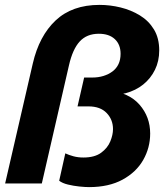

<svg xmlns="http://www.w3.org/2000/svg" viewBox="-20 -750 680 785"><path d="M344 15Q328 15 304 12.5Q280 10 257.5 4.5Q235 -1 222 -11L247 -123Q262 -116 280.5 -111Q299 -106 321 -106Q367 -106 393.5 -125.5Q420 -145 431 -172Q442 -199 442 -222Q442 -261 416 -288Q390 -315 342 -315H297L324 -433H357Q382 -433 403 -439.5Q424 -446 440 -458Q456 -470 464.5 -488Q473 -506 473 -530Q473 -568 449.5 -590Q426 -612 384 -612Q335 -612 306 -580.5Q277 -549 262 -483L151 0H1L114 -490Q140 -603 207.5 -666.5Q275 -730 387 -730Q430 -730 473 -719.5Q516 -709 552 -687Q588 -665 609.5 -629.5Q631 -594 631 -544Q631 -500 613.5 -464.5Q596 -429 565.5 -404.5Q535 -380 494 -369Q453 -358 406 -362L419 -382Q507 -372 550.5 -322Q594 -272 594 -204Q594 -146 565.5 -96Q537 -46 481 -15.5Q425 15 344 15Z"/></svg>

Font: Instrument Sans
Style: Bold Italic
Weight: 700
Italic angle: -13°
Designer: Rodrigo Fuenzalida
Foundry: fragTYPE
Version: Version 1.000;gftools[0.9.28]